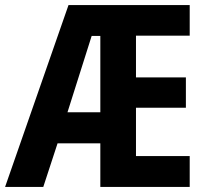

<svg xmlns="http://www.w3.org/2000/svg" viewBox="-22 -734 812 754"><path d="M723 0V-121H512V-311H708V-430H512V-594H723V-714H247L-2 0H148L204 -171H372V0ZM243 -293 338 -593H372V-293Z"/></svg>

Font: Noto Sans Myanmar Condensed
Style: Bold
Weight: 700
Width: 3
Designer: Monotype Design Team
Foundry: Monotype Imaging Inc.
Version: Version 2.107